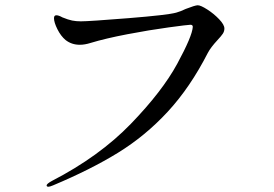

<svg xmlns="http://www.w3.org/2000/svg" viewBox="-20 -699 1040 729"><path d="M157 5Q157 -1 177 -12Q357 -105 476.5 -228.5Q596 -352 653 -457Q710 -562 712 -597Q712 -605 703 -605Q694 -605 620.5 -595Q547 -585 463.5 -569Q380 -553 324 -536Q302 -529 283 -529Q252 -529 229 -547Q211 -562 198 -588Q185 -614 185 -630Q185 -641 194 -641Q203 -641 217 -633Q239 -624 254 -621Q269 -618 287 -618Q318 -618 467.5 -630Q617 -642 649 -651Q667 -656 685 -665Q721 -679 731 -679Q742 -679 767 -663Q792 -647 812 -626Q832 -605 832 -591Q832 -580 826 -571Q820 -562 806 -547Q780 -519 769 -498Q702 -367 617 -275Q532 -183 428 -119Q324 -55 181 5Q169 10 164 10Q157 10 157 5Z"/></svg>

Font: Shippori Mincho Medium
Style: Regular
Weight: 500
Designer: FONTDASU
Foundry: FONTDASU / Google Inc. / but / Adobe
Version: Version 3.110; ttfautohint (v1.8.3)